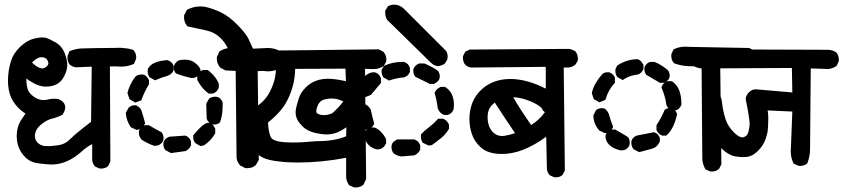

<svg xmlns="http://www.w3.org/2000/svg" viewBox="-20 -780 3668 835"><path d="M334 -120.1Q271.5 -64.5 204.1 -64.5Q193.4 -64.5 186.5 -65.4Q145.5 -68.4 126 -74.2Q102.5 -81.1 84 -102.5Q52.7 -137.7 52.7 -188.5Q52.7 -225.6 69.3 -253.9Q80.1 -270.5 90.8 -286.1Q68.4 -299.8 48.8 -323.2Q25.4 -351.6 18.6 -387.7Q14.6 -409.2 14.6 -426.8Q14.6 -476.6 29.3 -518.6Q38.1 -546.9 67.4 -576.2Q96.7 -604.5 128.9 -612.3Q151.4 -617.2 161.1 -617.2Q170.9 -617.2 176.8 -616.2Q192.4 -612.3 221.7 -595.7Q252 -578.1 263.7 -542Q272.5 -516.6 272.5 -497.1Q272.5 -469.7 253.9 -439.5Q238.3 -414.1 206.1 -406.2Q193.4 -403.3 177.7 -403.3Q142.6 -403.3 94.7 -438.5Q94.7 -436.5 94.7 -428.7Q94.7 -420.9 96.7 -408.2Q99.6 -382.8 117.2 -367.2Q142.6 -344.7 170.9 -344.7Q178.7 -344.7 190.4 -347.7Q202.1 -350.6 213.9 -350.6Q231.4 -350.6 235.4 -348.6Q246.1 -343.8 253.9 -336.9Q263.7 -326.2 263.7 -313Q263.7 -299.8 252 -281.2Q229.5 -269.5 207 -264.2Q184.6 -258.8 165 -243.2Q144.5 -228.5 137.7 -212.9Q131.8 -201.2 131.8 -189.5Q131.8 -163.1 156.2 -150.4Q166 -145.5 174.3 -145Q182.6 -144.5 194.3 -144.5Q206.1 -144.5 232.4 -148.4Q263.7 -152.3 287.1 -176.8Q312.5 -202.1 376 -250L378.9 -490.2L311.5 -487.3Q295.9 -488.3 283.2 -499Q273.4 -511.7 273.4 -528.3Q273.4 -535.2 274.4 -538.1L282.2 -557.6Q309.6 -568.4 335.4 -569.3Q361.3 -570.3 396.5 -570.8Q431.6 -571.3 446.3 -571.3Q476.6 -571.3 487.8 -571.8Q499 -572.3 502 -572.3Q504.9 -572.3 509.3 -571.8Q513.7 -571.3 518.6 -570.8Q523.4 -570.3 528.3 -569.8Q533.2 -569.3 539.1 -568.4Q548.8 -566.4 560.5 -562.5L561.5 -560.5Q572.3 -548.8 572.3 -532.2Q572.3 -524.4 571.3 -522.5L562.5 -502Q535.2 -490.2 506.8 -490.2Q498 -490.2 487.3 -491.2H458L460 -77.1L450.2 -57.6Q437.5 -46.9 420.9 -46.9Q414.1 -46.9 411.1 -47.9L393.6 -55.7Q381.8 -69.3 380.9 -85V-153.3Q357.4 -141.6 334 -120.1ZM119.1 -507.8Q145.5 -482.4 165 -482.4Q170.9 -482.4 174.8 -485.4Q190.4 -494.1 190.4 -504.9Q190.4 -508.8 188.5 -513.7Q181.6 -531.2 161.1 -531.2Q140.6 -531.2 119.1 -507.8Z M922.9 -524.4Q922.9 -532.2 923.8 -534.2L934.6 -556.6Q956.1 -569.3 970.7 -570.3Q959 -594.7 939.5 -614.3Q914.1 -639.6 876.5 -647.9Q838.9 -656.2 796.9 -665L793.9 -667Q780.3 -683.6 780.3 -705.1Q780.3 -712.9 781.2 -714.8L793 -737.3Q820.3 -752 850.6 -752Q861.3 -752 874 -750Q910.2 -741.2 942.9 -725.1Q975.6 -709 1010.7 -673.8Q1045.9 -638.7 1059.6 -613.3Q1070.3 -590.8 1080.1 -568.4L1145.5 -571.3Q1175.8 -571.3 1202.1 -555.7Q1214.8 -540 1214.8 -518.6Q1214.8 -515.6 1214.8 -509.8L1203.1 -486.3Q1175.8 -469.7 1145.5 -469.7Q1136.7 -469.7 1127 -471.7L1100.6 -470.7L1105.5 -85L1092.8 -62.5Q1083 -53.7 1073.7 -51.3Q1064.5 -48.8 1058.6 -48.8Q1052.7 -48.8 1046.9 -48.8L1024.4 -60.5Q1009.8 -77.1 1008.8 -95.7L1004.9 -471.7L960.9 -473.6L938.5 -485.4Q922.9 -502.9 922.9 -524.4ZM699.2 -127Q690.4 -138.7 690.4 -152.3Q690.4 -159.2 692.4 -164.6Q694.3 -169.9 700.2 -175.8Q706.1 -181.6 716.8 -185.5Q750 -187.5 786.1 -190.4Q803.7 -183.6 809.6 -168L810.5 -166V-148.4Q806.6 -137.7 801.8 -133.8Q794.9 -127 787.1 -123L723.6 -114.3ZM596.7 -171.9Q584 -185.5 584 -202.1Q584 -210 585 -212.9Q590.8 -228.5 609.4 -235.4H627.9Q655.3 -218.8 683.6 -204.1Q691.4 -192.4 691.4 -179.7Q691.4 -172.9 689.5 -168Q687.5 -163.1 682.1 -157.2Q676.8 -151.4 667 -147.5L651.4 -145.5Q623 -155.3 596.7 -171.9ZM820.3 -181.6Q820.3 -185.5 820.3 -191.4Q852.5 -230.5 871.1 -241.2Q879.9 -246.1 887.7 -246.1Q896.5 -246.1 906.2 -236.3Q911.1 -230.5 916 -220.7V-200.2Q898.4 -168.9 868.2 -148.4L852.5 -144.5L830.1 -157.2Q820.3 -168 820.3 -181.6ZM566.4 -322.3Q571.3 -322.3 573.7 -321.3Q576.2 -320.3 578.1 -318.4Q590.8 -311.5 595.7 -297.9Q603.5 -273.4 611.3 -244.1Q606.4 -233.4 600.6 -227.5Q594.7 -221.7 585.9 -217.8L574.2 -214.8L548.8 -226.6Q529.3 -255.9 527.3 -287.1V-290L540 -312.5Q550.8 -322.3 566.4 -322.3ZM889.6 -351.6Q902.3 -359.4 915 -359.4Q922.9 -359.4 928.2 -357.4Q933.6 -355.5 939 -350.1Q944.3 -344.7 948.2 -335Q948.2 -326.2 948.2 -319.3Q948.2 -277.3 936.5 -248L935.5 -247.1Q925.8 -238.3 912.1 -238.3Q899.4 -238.3 888.7 -248Q882.8 -253.9 878.9 -263.7L877 -329.1ZM594.7 -456.1Q601.6 -456.1 604.5 -455.1Q607.4 -454.1 609.4 -453.1Q621.1 -446.3 627.9 -431.6V-413.1Q607.4 -380.9 594.7 -343.8L568.4 -334L543 -348.6L534.2 -376Q543.9 -414.1 568.4 -446.3Q579.1 -456.1 594.7 -456.1ZM837.9 -432.6V-450.2Q844.7 -468.8 860.4 -474.6L862.3 -475.6H882.8Q917 -451.2 931.6 -416V-398.4Q926.8 -388.7 922.9 -383.8Q916 -377 906.2 -373H887.7Q877 -380.9 869.1 -388.7Q851.6 -406.2 837.9 -432.6ZM622.1 -469.7Q622.1 -476.6 623 -480.5Q627 -488.3 635.3 -496.1Q643.6 -503.9 661.6 -510.3Q679.7 -516.6 708 -518.6Q728.5 -511.7 734.4 -495.1L735.4 -493.2V-475.6Q732.4 -466.8 725.1 -460Q717.8 -453.1 703.1 -448.2Q682.6 -443.4 654.3 -430.7L629.9 -444.3Q622.1 -457 622.1 -469.7ZM743.2 -462.9Q736.3 -472.7 736.3 -485.4Q736.3 -492.2 737.3 -494.6Q738.3 -497.1 739.3 -500Q746.1 -512.7 760.7 -518.6Q773.4 -520.5 783.2 -520.5Q811.5 -520.5 829.1 -505.9Q852.5 -488.3 852.5 -469.7Q852.5 -461.9 842.8 -452.1Q836.9 -446.3 828.1 -442.4L814.5 -440.4Q779.3 -447.3 745.1 -460.9Z M1605.5 -479.5 1567.4 -480.5 1572.3 -1 1560.5 23.4Q1545.9 35.2 1527.3 35.2Q1519.5 35.2 1517.6 34.2L1498 25.4Q1485.4 6.8 1485.4 -12.7V-93.8Q1377.9 -73.2 1274.4 -73.2Q1229.5 -73.2 1191.4 -78.1Q1125 -85 1100.1 -110.4Q1075.2 -135.7 1067.4 -168.9Q1061.5 -197.3 1060.5 -226.6Q1048.8 -230.5 1039.1 -241.2Q1025.4 -254.9 1025.4 -275.4Q1025.4 -299.8 1044.9 -315.4Q1055.7 -324.2 1078.1 -324.2Q1088.9 -324.2 1103.5 -322.3Q1130.9 -342.8 1147.5 -370.1Q1178.7 -423.8 1179.7 -476.6L1018.6 -483.4L998 -494.1Q986.3 -509.8 986.3 -530.3Q986.3 -532.2 986.3 -536.1L999 -559.6Q1013.7 -559.6 1079.6 -559.6Q1145.5 -559.6 1627 -565.4L1647.5 -554.7Q1660.2 -540 1660.2 -521.5Q1660.2 -514.6 1659.2 -511.7L1649.4 -493.2Q1627.9 -479.5 1605.5 -479.5ZM1406.2 -437.5Q1437.5 -437.5 1484.4 -426.8L1482.4 -481.4L1263.7 -480.5Q1262.7 -410.2 1230.5 -345.7Q1220.7 -326.2 1211.9 -314.5Q1198.2 -295.9 1182.6 -280.3Q1167 -264.6 1145.5 -247.1Q1146.5 -220.7 1151.4 -203.1Q1155.3 -183.6 1162.1 -177.7Q1179.7 -160.2 1252.9 -160.2Q1295.9 -160.2 1354.5 -166H1355.5Q1436.5 -166 1485.4 -187.5L1486.3 -226.6Q1461.9 -209 1441.4 -202.1Q1420.9 -195.3 1399.4 -195.3Q1392.6 -195.3 1384.8 -196.3Q1356.4 -199.2 1334 -207Q1305.7 -215.8 1284.2 -243.2Q1265.6 -264.6 1265.6 -291Q1265.6 -306.6 1274.4 -335Q1278.3 -349.6 1283.2 -362.3Q1294.9 -388.7 1321.3 -410.2Q1347.7 -431.6 1386.7 -436.5Q1395.5 -437.5 1406.2 -437.5ZM1472.7 -338.9Q1448.2 -351.6 1421.9 -351.6Q1407.2 -351.6 1393.6 -348.1Q1379.9 -344.7 1372.1 -336.9Q1364.3 -329.1 1359.9 -316.4Q1355.5 -303.7 1355.5 -296.9Q1355.5 -289.1 1359.4 -287.1Q1371.1 -279.3 1387.7 -279.3Q1407.2 -279.3 1425.8 -288.1Q1458 -317.4 1472.7 -338.9Z M1682.6 -139.6Q1682.6 -147.5 1684.6 -152.8Q1686.5 -158.2 1690.4 -162.1Q1698.2 -168.9 1708 -173.8H1782.2Q1792 -168.9 1796.9 -165Q1803.7 -158.2 1807.6 -148.4V-129.9Q1800.8 -113.3 1784.2 -105.5L1783.2 -104.5L1726.6 -99.6Q1706.1 -101.6 1690.4 -114.3Q1682.6 -127 1682.6 -139.6ZM1564.5 -194.3Q1564.5 -195.3 1564.5 -199.2L1573.2 -214.8Q1585.9 -225.6 1601.6 -225.6Q1608.4 -225.6 1611.3 -224.6Q1625 -218.8 1637.7 -205.6Q1650.4 -192.4 1659.2 -174.8V-156.2Q1654.3 -147.5 1651.4 -144Q1648.4 -140.6 1647 -139.6Q1645.5 -138.7 1644.5 -137.7Q1643.6 -136.7 1641.6 -135.7Q1636.7 -132.8 1633.8 -131.8L1621.1 -129.9Q1599.6 -133.8 1583 -149.4Q1564.5 -168.9 1564.5 -194.3ZM1810.5 -185.5Q1810.5 -189.5 1811.5 -196.3Q1829.1 -214.8 1845.7 -226.6Q1867.2 -243.2 1885.7 -263.7H1907.2Q1923.8 -256.8 1931.6 -240.2L1932.6 -238.3V-219.7Q1918 -195.3 1897.9 -179.2Q1877.9 -163.1 1857.4 -148.4L1842.8 -147.5L1818.4 -159.2Q1810.5 -172.9 1810.5 -185.5ZM1562.5 -326.2Q1564.5 -326.2 1569.3 -326.2Q1585.9 -317.4 1592.8 -301.8Q1598.6 -273.4 1607.4 -242.2Q1602.5 -231.4 1597.2 -226.1Q1591.8 -220.7 1582 -216.8H1564.5Q1541 -225.6 1532.2 -247.1L1521.5 -293.9L1535.2 -317.4Q1546.9 -326.2 1562.5 -326.2ZM1896.5 -402.3H1915Q1942.4 -385.7 1950.2 -354.5Q1954.1 -340.8 1954.1 -328.1Q1954.1 -307.6 1952.1 -303.7Q1946.3 -287.1 1929.7 -281.2L1927.7 -280.3H1910.2Q1900.4 -285.2 1894 -291.5Q1887.7 -297.9 1883.8 -308.6Q1879.9 -341.8 1870.1 -376Q1875 -386.7 1878.9 -390.6Q1886.7 -397.5 1896.5 -402.3ZM1605.5 -465.8Q1616.2 -465.8 1627 -456.1Q1631.8 -450.2 1636.7 -440.4V-422.9V-418.9L1592.8 -367.2L1568.4 -357.4L1543 -371.1L1532.2 -397.5Q1545.9 -430.7 1565.9 -448.2Q1585.9 -465.8 1605.5 -465.8ZM1777.3 -473.6Q1777.3 -478.5 1778.3 -481.4Q1786.1 -497.1 1800.8 -502.9L1802.7 -503.9H1826.2Q1848.6 -494.1 1860.4 -487.3Q1876 -478.5 1884.8 -471.7Q1892.6 -460.9 1892.6 -448.2Q1892.6 -441.4 1890.6 -436Q1888.7 -430.7 1882.8 -425.3Q1877 -419.9 1867.2 -415H1851.6H1849.6L1786.1 -446.3Q1777.3 -458 1777.3 -473.6ZM1647.5 -443.4Q1639.6 -455.1 1639.6 -467.8Q1639.6 -471.7 1639.6 -476.6L1649.4 -493.2Q1686.5 -510.7 1726.6 -510.7Q1736.3 -510.7 1739.3 -509.8Q1755.9 -503.9 1761.7 -487.3L1762.7 -485.4V-467.8Q1758.8 -459 1755.4 -455.1Q1752 -451.2 1749 -449.2Q1744.1 -446.3 1737.3 -443.4Q1705.1 -441.4 1671.9 -429.7ZM1655.3 -723.6Q1655.3 -727.5 1655.3 -733.4L1668 -753.9Q1682.6 -759.8 1694.3 -759.8Q1715.8 -759.8 1734.4 -744.1L1918.9 -559.6Q1926.8 -548.8 1926.8 -535.2Q1926.8 -525.4 1924.8 -520.5L1914.1 -502.9Q1898.4 -493.2 1882.8 -492.2Q1871.1 -495.1 1864.3 -499Q1857.4 -503.9 1853.5 -507.8L1663.1 -694.3Q1655.3 -709 1655.3 -723.6Z M2353.5 -394.5V-489.3L2031.2 -486.3Q2014.6 -487.3 2002.9 -499Q1993.2 -510.7 1993.2 -529.3Q1993.2 -531.2 1993.2 -535.2L2003.9 -555.7L2023.4 -564.5L2454.1 -567.4Q2468.8 -565.4 2482.4 -556.6Q2493.2 -543 2493.2 -525.4Q2493.2 -518.6 2492.2 -515.6L2483.4 -500Q2467.8 -486.3 2449.2 -486.3H2431.6L2436.5 -39.1L2426.8 -19.5Q2415 -8.8 2398.4 -8.8Q2391.6 -8.8 2388.7 -9.8L2371.1 -17.6Q2359.4 -30.3 2358.4 -46.9L2355.5 -185.5Q2304.7 -148.4 2256.8 -129.4Q2209 -110.4 2163.1 -110.4Q2100.6 -110.4 2069.3 -140.6Q2042 -166 2032.2 -197.3Q2021.5 -227.5 2021.5 -263.2Q2021.5 -298.8 2034.2 -333Q2047.9 -367.2 2077.1 -393.6Q2127 -436.5 2199.2 -436.5Q2271.5 -436.5 2353.5 -394.5ZM2219.7 -201.2Q2174.8 -267.6 2131.8 -334Q2113.3 -319.3 2106.9 -304.7Q2100.6 -290 2100.6 -270.5Q2100.6 -226.6 2126 -203.1Q2141.6 -188.5 2164.1 -188.5Q2168.9 -188.5 2174.8 -189.5Q2199.2 -193.4 2219.7 -201.2ZM2211.9 -357.4Q2239.3 -308.6 2290 -236.3Q2326.2 -258.8 2349.6 -292L2340.8 -299.8Q2338.9 -307.6 2334 -311.5Q2326.2 -319.3 2312.5 -327.1Q2261.7 -354.5 2211.9 -357.4Z M3034.2 -93.8Q3034.2 -96.7 3034.2 -100.6L3031.2 -491.2Q3004.9 -491.2 2974.1 -492.2Q2943.4 -493.2 2911.1 -504.9L2910.2 -506.8Q2899.4 -518.6 2899.4 -536.1Q2899.4 -543.9 2900.4 -545.9L2909.2 -565.4Q2933.6 -577.1 2959 -577.1Q2967.8 -577.1 2977.5 -576.2L3238.3 -571.3L3257.8 -561.5Q3269.5 -547.9 3269.5 -530.3Q3269.5 -522.5 3268.6 -520.5L3259.8 -502Q3245.1 -491.2 3228.5 -490.2H3112.3L3117.2 -65.4L3107.4 -45.9Q3098.6 -38.1 3090.8 -36.1Q3083 -34.2 3078.1 -34.2Q3068.4 -34.2 3066.4 -35.2L3047.9 -43.9Q3034.2 -67.4 3034.2 -93.8ZM2735.4 -130.9Q2725.6 -143.6 2725.6 -158.2Q2725.6 -166 2726.6 -168.9Q2732.4 -183.6 2749 -190.4Q2786.1 -197.3 2824.2 -205.1Q2835 -201.2 2840.3 -195.8Q2845.7 -190.4 2849.6 -180.7V-164.1Q2843.8 -152.3 2836.4 -145Q2829.1 -137.7 2817.4 -133.8L2759.8 -118.2ZM2644.5 -138.7Q2637.7 -142.6 2629.4 -150.4Q2621.1 -158.2 2617.2 -168Q2613.3 -177.7 2613.3 -183.6Q2613.3 -192.4 2614.3 -194.3Q2620.1 -210 2635.7 -215.8L2637.7 -216.8H2655.3Q2707 -187.5 2711.9 -182.6Q2718.8 -173.8 2718.8 -159.2Q2718.8 -152.3 2716.8 -147Q2714.8 -141.6 2711.4 -138.7Q2708 -135.7 2707 -134.3Q2706.1 -132.8 2704.6 -132.3Q2703.1 -131.8 2702.1 -130.9Q2696.3 -127 2693.4 -127L2679.7 -126Q2660.2 -129.9 2644.5 -138.7ZM2835 -214.8V-235.4Q2855.5 -266.6 2870.1 -300.8L2871.1 -302.7Q2879.9 -309.6 2892.6 -309.6Q2905.3 -309.6 2915 -299.8Q2920.9 -294.9 2924.8 -284.2Q2911.1 -220.7 2880.9 -193.4L2877.9 -190.4H2859.4Q2849.6 -195.3 2846.2 -198.7Q2842.8 -202.1 2840.8 -204.1Q2837.9 -208 2835 -214.8ZM2596.7 -309.6Q2603.5 -309.6 2607.9 -308.1Q2612.3 -306.6 2616.2 -301.8Q2625 -293.9 2628.9 -280.3Q2634.8 -257.8 2646.5 -228.5Q2641.6 -216.8 2637.7 -212.9Q2630.9 -206.1 2622.1 -202.1L2609.4 -201.2L2585.9 -212.9Q2561.5 -241.2 2560.5 -276.4V-278.3L2572.3 -301.8Q2585 -309.6 2596.7 -309.6ZM2898.4 -426.8H2901.4Q2910.2 -421.9 2915 -416Q2943.4 -388.7 2943.4 -326.2V-324.2Q2936.5 -306.6 2920.9 -300.8L2918.9 -299.8H2902.3Q2884.8 -306.6 2878.9 -322.3L2877.9 -325.2Q2873 -362.3 2856.4 -400.4Q2861.3 -412.1 2866.7 -417.5Q2872.1 -422.9 2881.8 -426.8ZM2622.1 -465.8Q2628.9 -465.8 2631.3 -464.8Q2633.8 -463.9 2635.7 -462.9Q2637.7 -461.9 2638.7 -460.9Q2648.4 -455.1 2654.3 -442.4V-419.9L2651.4 -417Q2625 -387.7 2614.3 -349.6L2612.3 -345.7L2586.9 -335L2562.5 -348.6L2553.7 -375Q2559.6 -401.4 2572.3 -420.9Q2584 -440.4 2599.6 -458Q2608.4 -465.8 2622.1 -465.8ZM2795.9 -504.9Q2799.8 -507.8 2806.6 -510.7H2827.1Q2857.4 -498 2884.8 -474.6Q2892.6 -463.9 2892.6 -450.2Q2892.6 -438.5 2882.8 -429.7Q2877.9 -423.8 2868.2 -419.9H2849.6L2790 -455.1Q2782.2 -466.8 2782.2 -480.5Q2782.2 -494.1 2795.9 -504.9ZM2656.2 -470.7Q2656.2 -477.5 2657.2 -480.5L2664.1 -495.1Q2707 -522.5 2752 -522.5H2753.9Q2763.7 -518.6 2768.6 -512.7L2777.3 -500L2778.3 -498V-480.5Q2771.5 -461.9 2754.9 -456.1L2736.3 -453.1Q2713.9 -448.2 2693.4 -435.5L2688.5 -431.6L2664.1 -445.3Q2656.2 -458 2656.2 -470.7Z M3418.9 -123Q3418.9 -132.8 3419.9 -143.6L3425.8 -294.9L3318.4 -299.8Q3321.3 -284.2 3321.3 -266.1Q3321.3 -248 3320.3 -232.4Q3319.3 -216.8 3318.4 -208Q3315.4 -192.4 3309.6 -175.8Q3300.8 -148.4 3276.4 -124Q3254.9 -102.5 3233.4 -98.6Q3223.6 -96.7 3210 -96.7Q3196.3 -96.7 3179.7 -99.6Q3145.5 -104.5 3110.4 -142.1Q3075.2 -179.7 3057.6 -233.4Q3040 -287.1 3033.2 -344.7Q3036.1 -361.3 3045.9 -374Q3061.5 -384.8 3079.1 -384.8Q3081.1 -384.8 3085.9 -384.8L3104.5 -375L3106.4 -373Q3118.2 -359.4 3121.1 -325.2Q3125 -293.9 3135.7 -260.7Q3146.5 -228.5 3173.8 -202.1Q3194.3 -182.6 3208 -182.6Q3213.9 -182.6 3219.2 -185.5Q3224.6 -188.5 3226.6 -190.4Q3228.5 -192.4 3229.5 -194.3Q3233.4 -200.2 3236.3 -212.9Q3240.2 -231.4 3240.2 -240.2Q3240.2 -263.7 3222.7 -350.6Q3225.6 -368.2 3238.3 -379.9Q3251 -391.6 3267.6 -391.6Q3267.6 -391.6 3425.8 -377.9L3423.8 -484.4L3034.2 -482.4Q3011.7 -482.4 2993.2 -495.1Q2982.4 -510.7 2982.4 -528.3Q2982.4 -530.3 2982.4 -535.2L2992.2 -554.7Q3008.8 -566.4 3028.3 -566.4Q3034.2 -566.4 3041 -565.4L3572.3 -563.5Q3575.2 -563.5 3579.1 -563.5Q3600.6 -563.5 3617.2 -551.8Q3627.9 -539.1 3627.9 -521.5Q3627.9 -513.7 3627 -511.7L3618.2 -493.2Q3597.7 -479.5 3576.2 -479.5Q3571.3 -479.5 3566.4 -480.5L3505.9 -482.4L3502.9 -131.8Q3502.9 -100.6 3491.2 -70.3L3489.3 -68.4Q3477.5 -58.6 3460.9 -58.6Q3453.1 -58.6 3451.2 -59.6L3431.6 -68.4L3429.7 -72.3Q3418.9 -94.7 3418.9 -123Z"/></svg>

Font: JasonHandwriting2
Style: SemiBold
Weight: 600
Version: Version 1.04.7